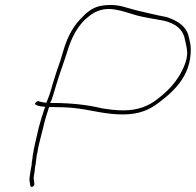

<svg xmlns="http://www.w3.org/2000/svg" viewBox="-20 -700 770 755"><path d="M121 -288H122L123 -287C129 -284 136 -282 148 -281L158 -280L154 -270C150 -258 147 -247 143 -236L132 -197L116 -127C113 -116 112 -106 111 -99L110 -97C108 -87 108 -75 105 -62C105 -58 104 -50 104 -47L103 -45C101 -37 99 -17 97 -7C96 -2 95 5 97 16V17C98 21 99 26 99 30C101 40 116 33 115 24L114 10C112 4 112 -2 113 -7C115 -16 118 -39 118 -45L119 -48C120 -53 121 -58 121 -62L123 -78C123 -84 125 -92 127 -100C129 -107 129 -116 132 -127L140 -160C143 -171 146 -183 149 -195C155 -223 164 -253 173 -279H188C215 -279 251 -278 282 -274C346 -266 394 -250 464 -250C529 -250 570 -270 604 -296C644 -326 681 -359 705 -403C728 -444 734 -496 728 -530L723 -552C715 -594 683 -617 635 -633C591 -641 558 -650 518 -659C476 -669 451 -683 401 -680C360 -677 343 -667 319 -648L303 -632C271 -601 248 -562 231 -507C222 -475 213 -447 201 -414L186 -366C180 -343 172 -318 162 -296L153 -297C141 -299 139 -300 131 -302C125 -304 112 -291 121 -288ZM177 -295 183 -307C184 -309 185 -313 186 -318L187 -319C192 -334 196 -350 201 -366C215 -413 233 -459 247 -505C263 -555 282 -590 313 -622L331 -637C356 -657 390 -671 435 -662C463 -657 482 -650 506 -643C543 -631 583 -627 627 -618C670 -607 700 -585 707 -545L712 -523C713 -515 714 -510 715 -505C721 -474 703 -434 689 -409C664 -366 634 -337 597 -309C567 -285 524 -266 466 -266C432 -266 407 -270 382 -274H381C324 -288 257 -295 192 -295Z"/></svg>

Font: Stray Cat
Style: ExLtExtObl
Weight: 200
Version: Version 1.0